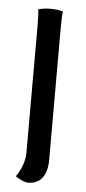

<svg xmlns="http://www.w3.org/2000/svg" viewBox="-48 -431 295 660"><g transform="rotate(5 100.0 -101.0)"><path d="M60.1 96.2V-341.8Q60.1 -387.2 57.1 -396Q74.7 -401.9 100.1 -401.9Q125.5 -401.9 143.1 -396Q140.1 -387.2 140.1 -341.8V115.2Q140.1 157.2 122.8 178.7Q105.5 200.2 75.2 200.2Q57.6 200.2 30.8 182.1Q60.1 140.1 60.1 96.2Z"/></g></svg>

Font: Nikodecs
Style: Medium
Weight: 500
Version: Version 0.29